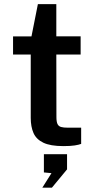

<svg xmlns="http://www.w3.org/2000/svg" viewBox="-20 -690 454 912"><path d="M363 -431H247.5L248 -134.5Q248 -111.5 253.2 -100.8Q258.5 -90 270.2 -86.8Q282 -83.5 302 -83.5H365.5V-6.5Q355.5 -2.5 335.2 0.8Q315 4 281 4Q219.5 4 185.8 -12.2Q152 -28.5 139 -58.5Q126 -88.5 126 -130V-431H42V-517H129.5L160 -670.5H247.5V-517.5H363ZM181 201.5 224.5 132.5 188.5 129V42.5H298.5V114.5L226.5 201.5Z"/></svg>

Font: Public Sans SemiBold
Style: Regular
Weight: 600
Designer: The Public Sans Project Authors: Dan O. Williams and USWDS (Libre Franklin designed by Pablo Impallari and Rodrigo Fuenz
Version: Version 1.007